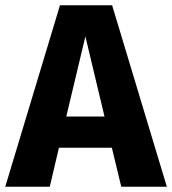

<svg xmlns="http://www.w3.org/2000/svg" viewBox="-33 -713 657 733"><path d="M604 0 395 -693H196L-13 0H157L192 -149H394L430 0ZM293 -574 366 -268H220Z"/></svg>

Font: Fira Sans
Style: Bold
Weight: 700
Designer: Carrois Corporate & Edenspiekermann AG
Foundry: Carrois Corporate GbR & Edenspiekermann AG
Version: Version 4.203